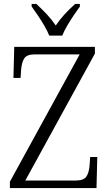

<svg xmlns="http://www.w3.org/2000/svg" viewBox="-20 -951 550 971"><path d="M30 0V-32L383 -676H156Q116 -676 103 -656Q90 -636 87 -600L84 -557H48L52 -714H460V-680L108 -38H362Q403 -38 416.5 -57.5Q430 -77 433 -114L436 -157H472L468 0ZM229 -771Q220 -794 204.5 -820.5Q189 -847 171.5 -873Q154 -899 140 -918V-931H164Q193 -904 217 -878.5Q241 -853 262 -822Q283 -853 306.5 -878.5Q330 -904 360 -931H384V-918Q370 -899 352.5 -873Q335 -847 319.5 -820.5Q304 -794 295 -771Z"/></svg>

Font: Noto Serif SemiCondensed Light
Style: Regular
Weight: 300
Width: 4
Designer: Monotype Design Team
Foundry: Monotype Imaging Inc.
Version: Version 2.013